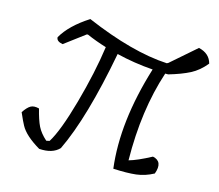

<svg xmlns="http://www.w3.org/2000/svg" viewBox="-88 -680 929 813"><g transform="rotate(15 376.5 -273.5)"><path d="M592 -426H579Q521 -251 524 -31Q560 -41 620 -73Q667 -63 646 -6Q609 14 570.5 18.5Q532 23 471 20Q446 -180 523 -429Q440 -435 363 -454Q308 -161 234 -7Q205 24 146 20Q80 -19 59 -58Q51 -72 34 -111Q50 -135 64 -143Q78 -151 101 -145Q113 -97 125.5 -71.5Q138 -46 166 -21Q176 -23 180 -24Q214 -78 252.5 -216Q291 -354 307 -469Q261 -483 220 -501L215 -500L127 -434Q99 -439 99 -457Q132 -515 213 -567Q421 -478 574 -470L580 -473L689 -568Q737 -557 748 -515Q719 -479 683 -460.5Q647 -442 592 -426Z"/></g></svg>

Font: Tillana
Style: Regular
Weight: 400
Designer: Lipi Raval (Devanagari, Latin), Jonny Pinhorn (Latin)
Foundry: Indian Type Foundry
Version: Version 2.002;PS 1.0;hotconv 1.0.79;makeotf.lib2.5.61930; tt